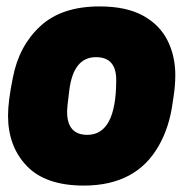

<svg xmlns="http://www.w3.org/2000/svg" viewBox="-20 -564 600 598"><path d="M241 14Q122 14 63.5 -47Q5 -108 5 -204Q5 -248 20 -322Q39 -421 105.5 -482.5Q172 -544 290 -544Q373 -544 425 -515.5Q477 -487 501.5 -438.5Q526 -390 526 -330Q526 -297 520 -259L518 -246Q508 -169 475 -111Q405 14 241 14ZM252 -144Q342 -144 342 -315Q342 -386 279 -386Q209 -386 196 -284Q189 -231 189 -216Q189 -144 252 -144Z"/></svg>

Font: Tanohe Sans ExtraBold
Style: Italic
Weight: 800
Designer: Village Type and Design LLC & Cristiano Sobral
Foundry: Cooper Hewitt Smithsonian Design Museum
Version: Version 1.00;September 29, 2021;FontCreator 13.0.0.2655 64-b